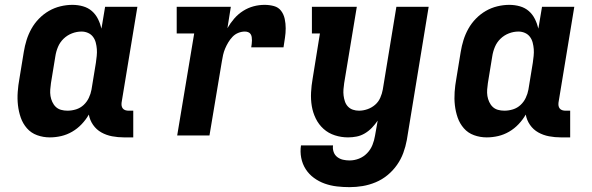

<svg xmlns="http://www.w3.org/2000/svg" viewBox="-20 -558 2440 791"><path d="M185 8Q158 8 133 -1Q108 -10 91 -29.5Q74 -49 65.5 -73.5Q57 -98 54 -124.5Q51 -151 53 -179Q55 -207 60 -234L78 -344Q82 -369 89.5 -393Q97 -417 109.5 -439.5Q122 -462 140.5 -481Q159 -500 181.5 -513Q204 -526 229 -532Q254 -538 278 -538Q301 -538 322 -532Q343 -526 358.5 -512.5Q374 -499 383.5 -480Q393 -461 398 -440Q398 -440 398 -440Q398 -440 398 -440L413 -530H546L481 -136Q480 -129 481 -122.5Q482 -116 486 -111Q490 -106 496.5 -104Q503 -102 509 -102H529V8H491Q466 8 442 3.5Q418 -1 397.5 -12.5Q377 -24 363.5 -43.5Q350 -63 346 -86Q334 -65 316.5 -46.5Q299 -28 277.5 -15.5Q256 -3 232.5 2.5Q209 8 185 8ZM258 -102Q276 -102 293.5 -107.5Q311 -113 324.5 -125.5Q338 -138 346 -155Q354 -172 357 -189L375 -299Q377 -313 378.5 -327.5Q380 -342 379 -355.5Q378 -369 374.5 -382.5Q371 -396 363 -406.5Q355 -417 342.5 -422.5Q330 -428 316 -428Q296 -428 276.5 -420.5Q257 -413 242 -398.5Q227 -384 219 -365Q211 -346 208 -326L190 -216Q188 -203 187 -189Q186 -175 188 -162.5Q190 -150 195.5 -138Q201 -126 210 -117.5Q219 -109 231.5 -105.5Q244 -102 258 -102Z M710 0 780 -420H708V-530H931L917 -442Q929 -463 945 -481.5Q961 -500 981.5 -513Q1002 -526 1024.5 -532Q1047 -538 1070 -538Q1090 -538 1108.5 -533Q1127 -528 1138 -513.5Q1149 -499 1153 -480Q1157 -461 1157 -441.5Q1157 -422 1154 -402.5Q1151 -383 1148 -363H1015Q1016 -370 1017 -377Q1018 -384 1018 -391.5Q1018 -399 1017 -405.5Q1016 -412 1012.5 -417.5Q1009 -423 1002.5 -425.5Q996 -428 989 -428Q975 -428 961.5 -422.5Q948 -417 938 -406.5Q928 -396 920.5 -383.5Q913 -371 907.5 -358Q902 -345 899 -331.5Q896 -318 894 -305L843 0Z M1420 213Q1394 213 1368 210Q1342 207 1318 198.5Q1294 190 1273.5 175Q1253 160 1239.5 139Q1226 118 1221 92.5Q1216 67 1220 41H1352Q1350 55 1354.5 68Q1359 81 1369.5 89Q1380 97 1393 100Q1406 103 1420 103Q1440 103 1459 95.5Q1478 88 1492.5 73Q1507 58 1514.5 39Q1522 20 1525 1L1536 -61Q1525 -45 1512 -31.5Q1499 -18 1483 -8.5Q1467 1 1449.5 4.5Q1432 8 1414 8Q1386 8 1359.5 -0.5Q1333 -9 1313 -27Q1293 -45 1281 -69.5Q1269 -94 1264.5 -121Q1260 -148 1261.5 -177Q1263 -206 1268 -234L1298 -420H1265V-530H1450L1398 -216Q1396 -203 1395 -190Q1394 -177 1395.5 -164.5Q1397 -152 1401 -140Q1405 -128 1413.5 -119Q1422 -110 1434 -106Q1446 -102 1459 -102Q1476 -102 1493.5 -108Q1511 -114 1525 -126Q1539 -138 1546.5 -155Q1554 -172 1557 -189L1613 -530H1746L1656 19Q1651 46 1641.5 72Q1632 98 1615.5 121.5Q1599 145 1576.5 163.5Q1554 182 1527.5 193Q1501 204 1474 208.5Q1447 213 1420 213Z M1985 8Q1958 8 1933 -1Q1908 -10 1891 -29.5Q1874 -49 1865.5 -73.5Q1857 -98 1854 -124.5Q1851 -151 1853 -179Q1855 -207 1860 -234L1878 -344Q1882 -369 1889.5 -393Q1897 -417 1909.5 -439.5Q1922 -462 1940.5 -481Q1959 -500 1981.5 -513Q2004 -526 2029 -532Q2054 -538 2078 -538Q2101 -538 2122 -532Q2143 -526 2158.5 -512.5Q2174 -499 2183.5 -480Q2193 -461 2198 -440Q2198 -440 2198 -440Q2198 -440 2198 -440L2213 -530H2346L2281 -136Q2280 -129 2281 -122.5Q2282 -116 2286 -111Q2290 -106 2296.5 -104Q2303 -102 2309 -102H2329V8H2291Q2266 8 2242 3.5Q2218 -1 2197.5 -12.5Q2177 -24 2163.5 -43.5Q2150 -63 2146 -86Q2134 -65 2116.5 -46.5Q2099 -28 2077.5 -15.5Q2056 -3 2032.5 2.5Q2009 8 1985 8ZM2058 -102Q2076 -102 2093.5 -107.5Q2111 -113 2124.5 -125.5Q2138 -138 2146 -155Q2154 -172 2157 -189L2175 -299Q2177 -313 2178.5 -327.5Q2180 -342 2179 -355.5Q2178 -369 2174.5 -382.5Q2171 -396 2163 -406.5Q2155 -417 2142.5 -422.5Q2130 -428 2116 -428Q2096 -428 2076.5 -420.5Q2057 -413 2042 -398.5Q2027 -384 2019 -365Q2011 -346 2008 -326L1990 -216Q1988 -203 1987 -189Q1986 -175 1988 -162.5Q1990 -150 1995.5 -138Q2001 -126 2010 -117.5Q2019 -109 2031.5 -105.5Q2044 -102 2058 -102Z"/></svg>

Font: Iosevka Curly Slab XBdEx
Style: Italic
Weight: 800
Width: 7
Italic angle: -9°
Monospace: yes
Designer: Belleve Invis
Foundry: Belleve Invis
Version: Version 11.1.0; ttfautohint (v1.8.3)